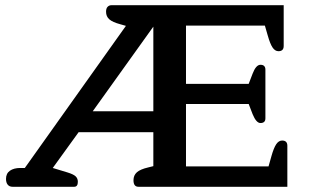

<svg xmlns="http://www.w3.org/2000/svg" viewBox="-20 -715 1183 735"><path d="M3 -30Q3 -51 18 -61.5Q33 -72 58 -72H75L462 -616L441 -622Q411 -630 398.5 -641Q386 -652 386 -670Q386 -683 392 -689Q398 -695 406 -695H1066V-539Q1066 -519 1046 -519Q1033 -519 1023.5 -533Q1014 -547 1005 -579L994 -617H692V-394H932L947 -433Q960 -467 977 -467Q987 -467 991.5 -462Q996 -457 996 -449V-262Q996 -244 977 -244Q961 -244 947 -278L932 -317H692V-78H1008L1019 -117Q1028 -149 1037.5 -163Q1047 -177 1060 -177Q1080 -177 1080 -157V0H510Q491 0 491 -25Q491 -44 504 -55.5Q517 -67 547 -74L567 -79V-209H281L182 -72L238 -55Q261 -48 269.5 -40Q278 -32 278 -19Q278 0 264 0H28Q16 0 9.5 -8Q3 -16 3 -30ZM567 -289V-613L335 -289Z"/></svg>

Font: Maitree SemiBold
Style: Regular
Weight: 600
Designer: CadsonDemak Team
Foundry: CadsonDemak
Version: Version 1.001